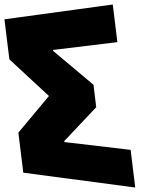

<svg xmlns="http://www.w3.org/2000/svg" viewBox="-39 -844 702 863"><path d="M488.6 -654.6 467.9 -823.8 -19 -757.2 3.1 -577.2 181 -412.5 43.6 -247.8 65.7 -67.8 568.9 -1.2 548.1 -170.4 250.4 -205.5 249.8 -210 393.5 -362.1 381.2 -462.9 200.1 -615 199.5 -619.5Z"/></svg>

Font: Hussar
Style: BdOpOblOne
Weight: 700
Foundry: Cannot Into Space Fonts
Version: Version 2.00